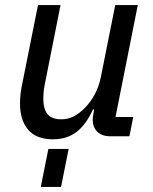

<svg xmlns="http://www.w3.org/2000/svg" viewBox="-20 -538 606 758"><path d="M189 12Q124 12 91.5 -25.5Q59 -63 59 -130Q59 -145 60.5 -162Q62 -179 66 -198L130 -518H219L156 -201Q153 -186 152 -171.5Q151 -157 151 -148Q151 -108 167.5 -87.5Q184 -67 222 -67Q249 -67 271 -78.5Q293 -90 313 -110Q363 -160 378 -233L435 -518H524L436 -76H506L491 0H417Q382 0 364 -18Q346 -36 346 -66Q346 -71 347 -79Q348 -87 350 -95L352 -106H347Q320 -46 282 -17Q244 12 189 12ZM171 50H251L221 200H141Z"/></svg>

Font: IBM Plex Sans Text
Style: Italic
Weight: 450
Italic angle: -11°
Designer: Mike Abbink, Paul van der Laan, Pieter van Rosmalen
Foundry: Bold Monday
Version: Version 3.005